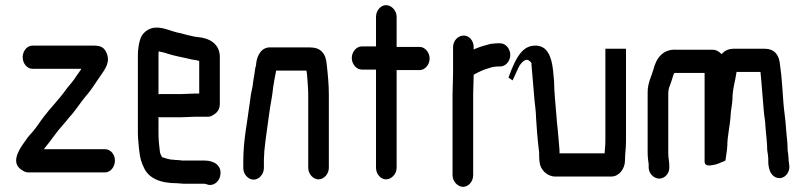

<svg xmlns="http://www.w3.org/2000/svg" viewBox="-20 -659 3130 745"><path d="M106 -392H295C294 -391 295 -390 294 -389C288 -380 281 -370 275 -362C263 -342 249 -329 235 -310C209 -273 177 -242 150 -206C135 -187 122 -165 106 -147C95 -135 87 -126 78 -112C62 -90 21 -36 57 -5C69 5 80 10 89 10H388C409 10 426 -12 426 -36C426 -60 409 -80 388 -80H150C164 -98 179 -116 193 -136C209 -159 231 -180 248 -203C271 -227 292 -261 313 -286C334 -309 352 -340 370 -365C386 -389 412 -419 391 -459C381 -477 368 -482 343 -482H106C85 -482 68 -461 68 -437C68 -413 85 -392 106 -392Z M683 -294H603C600 -294 598 -294 595 -293V-449C595 -451 595 -455 596 -460C608 -456 617 -456 629 -451C660 -441 693 -436 725 -428L739 -426C742 -425 747 -424 751 -423H753V-296H736C725 -296 696 -294 683 -294ZM736 -206H784C794 -205 803 -209 815 -218C827 -227 833 -240 833 -257V-441C831 -490 792 -511 749 -515L734 -517C730 -518 725 -519 721 -520C704 -523 685 -530 667 -533C641 -539 617 -552 587 -552C556 -552 530 -531 523 -503C519 -491 515 -465 515 -449V-142C515 -129 516 -118 517 -108C520 -70 523 -40 536 -14C555 35 605 52 667 52C676 52 685 54 694 54H773C777 54 781 56 785 57C808 65 830 45 834 25C844 -18 808 -36 775 -36H687C681 -37 675 -38 668 -38C665 -38 660 -38 655 -39C638 -39 623 -45 609 -49C606 -54 600 -65 600 -74C597 -96 595 -118 595 -143V-205C598 -204 600 -204 603 -204H683C696 -204 724 -206 736 -206Z M1004 -7V-34C1004 -39 1004 -47 1005 -58C1005 -68 1006 -77 1007 -85C1011 -126 1019 -174 1024 -214C1028 -249 1037 -286 1040 -321C1043 -342 1047 -362 1051 -382C1051 -383 1050 -384 1051 -385H1169C1170 -383 1170 -375 1171 -373L1173 -349C1174 -331 1176 -312 1176 -292V-8C1176 16 1195 37 1216 37C1237 37 1256 16 1256 -8V-291C1256 -331 1252 -371 1248 -407C1245 -452 1224 -475 1183 -475H1032C997 -478 978 -447 974 -413C974 -411 974 -408 973 -404C969 -392 969 -382 967 -370C965 -357 962 -344 961 -330L959 -318C955 -303 951 -277 949 -259C940 -187 924 -115 924 -34V-7C924 17 943 38 964 38C985 38 1004 17 1004 -7Z M1439 -594V-479H1384C1363 -479 1345 -458 1345 -434C1345 -410 1363 -389 1384 -389H1439V-8C1439 16 1457 37 1478 37C1499 37 1519 16 1519 -8V-387H1608C1629 -387 1647 -408 1647 -432C1647 -456 1629 -477 1608 -477H1519V-594C1519 -618 1499 -639 1478 -639C1457 -639 1439 -618 1439 -594Z M1738 -476V-374C1738 -349 1736 -318 1736 -293V21C1736 45 1756 66 1777 66C1798 66 1816 45 1816 21V-295C1816 -318 1818 -347 1818 -369C1834 -378 1856 -389 1875 -394C1883 -396 1891 -400 1900 -400C1904 -401 1909 -401 1913 -401H1921C1942 -401 1960 -422 1960 -446C1960 -470 1942 -491 1921 -491H1913C1907 -491 1902 -491 1897 -490C1890 -490 1882 -489 1874 -486C1854 -481 1835 -475 1818 -467V-476C1818 -501 1801 -521 1779 -521C1757 -521 1738 -501 1738 -476Z M2054 -270C2056 -253 2060 -220 2060 -202C2061 -193 2061 -183 2062 -173L2064 -145C2066 -118 2069 -93 2072 -67V-52C2072 -43 2073 -35 2074 -28C2077 0 2104 26 2134 26H2352C2382 26 2405 -4 2405 -36C2405 -61 2409 -83 2409 -110V-470H2329V-113C2329 -95 2327 -80 2326 -64H2151V-77C2148 -107 2145 -153 2141 -185L2139 -211C2136 -253 2130 -300 2130 -343L2126 -386C2120 -441 2103 -482 2058 -482C2013 -482 1986 -450 1953 -358L1969 -347L1991 -395C2000 -415 2015 -427 2024 -427C2031 -427 2041 -419 2043 -412L2042 -411Z M2497 -22V-9C2497 14 2517 34 2538 34C2559 34 2577 15 2577 -8V-15C2577 -33 2573 -46 2573 -64V-297C2573 -315 2579 -326 2584 -340L2590 -359C2591 -364 2593 -368 2594 -371C2594 -372 2595 -373 2596 -374C2596 -375 2596 -375 2597 -376H2714V-32C2714 -20 2723 -16 2735 -17C2750 -19 2762 -21 2774 -27C2784 -32 2791 -32 2795 -37C2797 -55 2801 -72 2802 -91C2802 -133 2813 -171 2815 -213C2816 -234 2821 -252 2822 -272C2822 -314 2833 -344 2838 -380H2931C2931 -372 2932 -368 2933 -357C2937 -315 2940 -267 2944 -225C2945 -210 2950 -187 2950 -170C2952 -138 2957 -107 2957 -76C2958 -68 2959 -63 2960 -56C2960 -53 2960 -50 2961 -47V-37C2961 -30 2961 -21 2963 -12L2965 -3C2968 8 2973 18 2983 25C3014 47 3049 15 3042 -21L3041 -30C3040 -33 3040 -36 3040 -38C3040 -43 3040 -47 3039 -52C3039 -62 3036 -71 3036 -81C3036 -105 3033 -124 3031 -148L3029 -174C3027 -201 3022 -231 3020 -258C3016 -306 3014 -359 3007 -404C3004 -447 2985 -470 2945 -470H2831C2808 -470 2793 -464 2780 -449C2769 -460 2758 -466 2747 -466H2606C2552 -470 2526 -433 2515 -388C2507 -361 2493 -336 2493 -301V-68C2493 -51 2495 -35 2497 -22Z"/></svg>

Font: Electronic
Style: Circ
Weight: 900
Version: Version 1.011